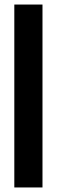

<svg xmlns="http://www.w3.org/2000/svg" viewBox="-20 -680 250 845"><path d="M43 145V-660H167V145Z"/></svg>

Font: Bricolage Grotesque 48pt Bricolage Grotesque 48pt Regular
Style: Bold
Weight: 700
Designer: Mathieu Triay
Foundry: Atelier Triay
Version: Version 1.000; ttfautohint (v1.8.4.7-5d5b);gftools[0.9.32]